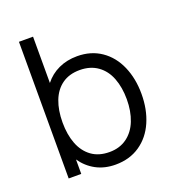

<svg xmlns="http://www.w3.org/2000/svg" viewBox="-123 -745 779 856"><g transform="rotate(-20 266.5 -317.0)"><path d="M274.9 -48.3Q323.2 -48.3 357.7 -73.5Q392.1 -98.6 409.4 -142.8Q426.8 -187 426.8 -243.7Q426.8 -299.8 409.9 -343.8Q393.1 -387.7 358.2 -412.6Q323.2 -437.5 273.4 -437.5Q223.6 -437.5 189.7 -413.3Q155.8 -389.2 138.9 -345.2Q122.1 -301.3 122.1 -243.7Q122.1 -186 138.9 -142.1Q155.8 -98.1 189.9 -73.2Q224.1 -48.3 274.9 -48.3ZM283.7 -499.5Q349.1 -499.5 397.5 -466.3Q445.8 -433.1 471.2 -374.8Q496.6 -316.4 496.6 -243.7Q496.6 -169.9 471.2 -111.6Q445.8 -53.2 397 -19.8Q348.1 13.7 281.2 13.7Q229.5 13.7 189.2 -7.8Q148.9 -29.3 122.1 -68.4V0H62.5V-648.4H129.4V-428.7Q156.2 -462.9 195.6 -481.2Q234.9 -499.5 283.7 -499.5Z"/></g></svg>

Font: Potro Sans Bangla
Style: Regular
Weight: 400
Designer: Jayed Ahsan Saad
Foundry: Codepotro
Version: Potro Sans Bangla; Version 0.905